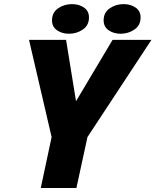

<svg xmlns="http://www.w3.org/2000/svg" viewBox="-20 -936 774 956"><path d="M734 -737.5 415.5 -253.5 360.5 0H183L237 -253.5L124.5 -737.5H309L358.5 -432L540.5 -737.5ZM323.5 -768Q289 -768 264 -785.2Q239 -802.5 239 -834.5Q239 -873.5 269.2 -894.5Q299.5 -915.5 338.5 -915.5Q373 -915.5 398 -898.5Q423 -881.5 423 -849Q423 -810 392.5 -789Q362 -768 323.5 -768ZM580.5 -768Q546 -768 521 -785.2Q496 -802.5 496 -834.5Q496 -873.5 526.2 -894.5Q556.5 -915.5 595.5 -915.5Q630 -915.5 655 -898.5Q680 -881.5 680 -849Q680 -810 649.5 -789Q619 -768 580.5 -768Z"/></svg>

Font: Epilogue ExtraBold
Style: Italic
Weight: 800
Italic angle: -12°
Designer: Tyler Finck
Foundry: Etcetera Type Co
Version: Version 2.111; ttfautohint (v1.8.3)